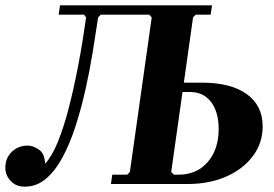

<svg xmlns="http://www.w3.org/2000/svg" viewBox="-34 -690 1028 720"><path d="M562 0 572 -35H636Q704 -35 745 -82.5Q786 -130 786 -206Q786 -270 757.5 -307.5Q729 -345 679 -345H574L579 -380H724Q832 -380 891.5 -337Q951 -294 951 -216Q951 -154 914.5 -105Q878 -56 814.5 -28Q751 0 671 0ZM186 -635 191 -670H611L606 -635ZM59 10Q26 10 6 -11.5Q-14 -33 -14 -61Q-14 -97 10 -120.5Q34 -144 70 -144Q90 -144 112 -129Q134 -114 135 -76Q161 -104 183 -158Q205 -212 224 -285.5Q243 -359 259.5 -445.5Q276 -532 289 -625L281 -635H344L334 -625Q325 -564 313.5 -493.5Q302 -423 286 -352Q270 -281 249 -216Q228 -151 200.5 -100Q173 -49 138 -19.5Q103 10 59 10ZM700 -635 690 -625 608 -45 618 -35H672L667 0H382L387 -35H443L453 -45L535 -625L525 -635H471L476 -670H761L756 -635Z"/></svg>

Font: Brygada 1918
Style: Bold Italic
Weight: 700
Italic angle: -8°
Designer: Mateusz Machalski | Borys Kosmynka | Przemek Hoffer
Foundry: NIEPODLEGLA 2018
Version: Version 3.006